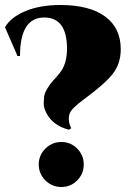

<svg xmlns="http://www.w3.org/2000/svg" viewBox="-20 -734 533 768"><path d="M248 -539Q248 -664 157 -664Q60 -664 60 -510H50L0 -625Q23 -665 81.5 -689.5Q140 -714 221 -714Q338 -714 400.5 -668Q463 -622 463 -537Q463 -479 430.5 -438Q398 -397 316 -337Q264 -299 258 -278Q250 -251 265 -221L256 -215Q191 -232 166 -281Q155 -302 155 -317.5Q155 -333 156.5 -347Q158 -361 169 -379.5Q180 -398 193 -412Q206 -426 219 -442Q248 -478 248 -539ZM315 -76Q315 -39 289 -12.5Q263 14 225.5 14Q188 14 161.5 -12.5Q135 -39 135 -76Q135 -113 161.5 -139.5Q188 -166 225.5 -166Q263 -166 289 -139.5Q315 -113 315 -76Z"/></svg>

Font: Cinzel Decorative Black
Style: Regular
Weight: 900
Designer: Natanael Gama
Version: Version 1.002;PS 001.002;hotconv 1.0.56;makeotf.lib2.0.21325